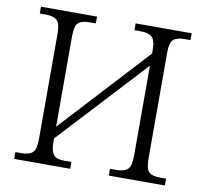

<svg xmlns="http://www.w3.org/2000/svg" viewBox="-79 -801 952 887"><g transform="rotate(10 397.0 -357.0)"><path d="M43 -32H71Q108 -32 124 -47Q140 -62 140 -111V-604Q140 -652 124 -667Q108 -682 71 -682H43V-714H306V-682H277Q239 -682 223.5 -667Q208 -652 208 -604V-180L586 -590V-607Q586 -652 569.5 -667Q553 -682 518 -682H487V-714H750V-682H722Q686 -682 670 -667.5Q654 -653 654 -607V-109Q654 -61 669.5 -46.5Q685 -32 722 -32H750V0H487V-32H517Q554 -32 570 -47Q586 -62 586 -111V-533L208 -125V-111Q208 -77 215.5 -60Q223 -43 237.5 -37.5Q252 -32 278 -32H306V0H43Z"/></g></svg>

Font: Noto Serif Light
Style: Regular
Weight: 300
Designer: Monotype Design Team
Foundry: Monotype Imaging Inc.
Version: Version 1.001